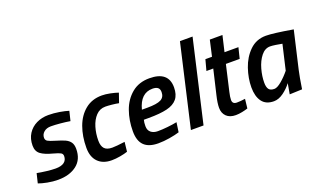

<svg xmlns="http://www.w3.org/2000/svg" viewBox="-75 -1127 2577 1557"><g transform="rotate(-20 1213.0 -348.5)"><path d="M48 -18 68 -100Q103 -93 149 -87.5Q195 -82 227 -82Q275 -82 300 -100.5Q325 -119 325 -154Q325 -173 309 -182Q293 -191 249 -203Q179 -221 146 -246Q113 -271 113 -320Q113 -379 140.5 -422Q168 -465 214.5 -487.5Q261 -510 317 -510Q364 -510 411.5 -502Q459 -494 490 -484L470 -402Q436 -408 387.5 -412.5Q339 -417 306 -417Q268 -417 245 -397Q222 -377 222 -348Q222 -328 238 -318Q254 -308 302 -294Q353 -279 380 -266.5Q407 -254 422 -233Q437 -212 437 -175Q437 -84 375.5 -36.5Q314 11 215 11Q170 11 123.5 2Q77 -7 48 -18Z M517 -154Q517 -253 546.5 -334Q576 -415 635 -463Q694 -511 779 -511Q811 -511 850 -503Q889 -495 918 -485L890 -404Q866 -409 831.5 -412.5Q797 -416 775 -416Q727 -416 694 -381Q661 -346 644.5 -291Q628 -236 628 -176Q628 -130 648.5 -107Q669 -84 716 -84Q750 -84 825 -94L816 -12Q790 -3 750.5 4Q711 11 677 11Q602 11 559.5 -32Q517 -75 517 -154Z M917 -151Q917 -245 946 -326.5Q975 -408 1036.5 -459Q1098 -510 1189 -510Q1353 -510 1353 -373Q1353 -310 1323.5 -274Q1294 -238 1234 -223.5Q1174 -209 1075 -209H1033Q1027 -187 1027 -155Q1027 -120 1049.5 -101.5Q1072 -83 1109 -83Q1146 -83 1193.5 -88Q1241 -93 1275 -100L1263 -17Q1228 -6 1177 2.5Q1126 11 1079 11Q998 11 957.5 -28.5Q917 -68 917 -151ZM1093 -291Q1176 -291 1210.5 -309Q1245 -327 1245 -371Q1245 -398 1229.5 -410Q1214 -422 1184 -422Q1080 -422 1046 -291Z M1526 -708H1635L1472 0H1363Z M1639 -91Q1639 -132 1654 -194L1704 -407H1645L1670 -500H1727L1758 -637H1867L1835 -500H1955L1932 -407H1813L1762 -185Q1752 -143 1752 -118Q1752 -82 1790 -82Q1822 -82 1862 -88L1853 -8Q1832 -1 1803 5Q1774 11 1748 11Q1696 11 1667.5 -17Q1639 -45 1639 -91Z M1942 -157Q1942 -235 1970 -317.5Q1998 -400 2055 -455.5Q2112 -511 2195 -511Q2257 -511 2426 -482L2351 -158Q2339 -106 2323 -2L2215 2Q2228 -78 2231 -89Q2202 -50 2160 -19.5Q2118 11 2077 11Q2008 11 1975 -34Q1942 -79 1942 -157ZM2250 -189 2300 -404Q2276 -409 2245.5 -413.5Q2215 -418 2198 -418Q2153 -418 2120 -376.5Q2087 -335 2070 -274Q2053 -213 2053 -157Q2053 -119 2066.5 -100.5Q2080 -82 2114 -82Q2139 -82 2178 -115Q2217 -148 2250 -189Z"/></g></svg>

Font: Cairo SemiBold
Style: Italic
Weight: 600
Italic angle: -13°
Designer: Mohamed Gaber, Accademia di Belle Arti di Urbino and others
Foundry: Kief Type Foundry, Accademia di Belle Arti di Urbino and others
Version: Version 3.011